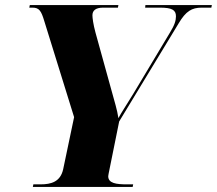

<svg xmlns="http://www.w3.org/2000/svg" viewBox="-20 -734 852 754"><path d="M109 0H501L503 -10H479C437 -10 405 -14 405 -42C405 -46 407 -53 410 -69L448 -257L682 -643C710 -690 733 -704 772 -704H810L812 -714H551L550 -704H608C655 -704 671 -695 671 -670C671 -654 666 -636 648 -607L503 -365C474 -317 457 -293 445 -270C440 -304 430 -334 417 -382L355 -606C346 -639 343 -664 343 -674C343 -692 355 -704 385 -704H443L445 -714H97L95 -704H108C134 -704 142 -691 154 -651L271 -274L228 -69C217 -20 181 -10 139 -10H111Z"/></svg>

Font: Noto Serif Display ExtraBold
Style: Italic
Weight: 800
Italic angle: -12°
Designer: Monotype Design Team
Foundry: Monotype Imaging Inc.
Version: Version 2.009